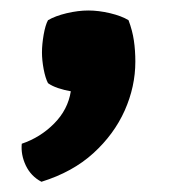

<svg xmlns="http://www.w3.org/2000/svg" viewBox="-20 -166 335 366"><path d="M225 -127.5Q232.5 -107.5 235.2 -88.8Q238 -70 238 -48.5Q238 -1 217.8 44.5Q197.5 90 158 126Q118.5 162 59 180.5Q39 170 29.2 149.5Q19.5 129 21.5 108Q57 96 83.2 69.5Q109.5 43 115 8Q103 6 91 2Q79 -2 71.5 -7.5Q66.5 -17 63.2 -34.2Q60 -51.5 60 -66Q60 -81 63.2 -99.8Q66.5 -118.5 71.5 -127.5Q85 -135.5 107 -140.8Q129 -146 148.5 -146Q168 -146 190 -140.8Q212 -135.5 225 -127.5Z"/></svg>

Font: Signika SC
Style: Bold
Weight: 700
Designer: Anna Giedryś
Foundry: Anna Giedryś
Version: Version 2.000; ttfautohint (v1.8.3) -l 8 -r 50 -G 200 -x 9 -